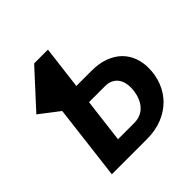

<svg xmlns="http://www.w3.org/2000/svg" viewBox="-186 -884 1044 1044"><g transform="rotate(-45 335.5 -362.5)"><path d="M298.5 -476H414Q474 -476 517.8 -459.2Q561.5 -442.5 590 -414Q618.5 -385.5 632.2 -348Q646 -310.5 646 -268.5Q646 -212.5 626.8 -163.5Q607.5 -114.5 571.5 -78.2Q535.5 -42 483.5 -21Q431.5 0 365.5 0H95.5L148 -434L35.5 -520.5L223 -725H329ZM285 -365 255.5 -124.5 254 -111H376.5Q402 -111 421.2 -118.2Q440.5 -125.5 454.5 -137.8Q468.5 -150 477.8 -165.8Q487 -181.5 492.5 -198.5Q498 -215.5 500.2 -232Q502.5 -248.5 502.5 -262.5Q502.5 -281.5 497.5 -300Q492.5 -318.5 481.2 -333Q470 -347.5 451.8 -356.2Q433.5 -365 406.5 -365Z"/></g></svg>

Font: Lato Heavy
Style: Italic
Weight: 800
Italic angle: -7°
Designer: Lukasz Dziedzic
Foundry: tyPoland Lukasz Dziedzic
Version: Version 2.007; 2014-02-27